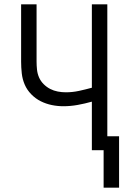

<svg xmlns="http://www.w3.org/2000/svg" viewBox="-20 -690 590 882"><path d="M456 172V0H402V-223Q370 -214 337 -208Q304 -202 271 -202Q244 -202 217.5 -207.5Q191 -213 167 -225Q143 -237 123.5 -257Q104 -277 93.5 -301.5Q83 -326 80 -353Q77 -380 77 -407V-670H148V-407Q148 -389 150 -370Q152 -351 159.5 -334Q167 -317 180.5 -303.5Q194 -290 210.5 -281.5Q227 -273 245.5 -269.5Q264 -266 283 -266Q313 -266 343 -272.5Q373 -279 402 -287V-670H473V-64H527V172Z"/></svg>

Font: Lode Term
Style: Regular
Weight: 400
Monospace: yes
Designer: Belleve Invis
Foundry: Belleve Invis
Version: Version 29.2.0